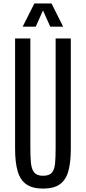

<svg xmlns="http://www.w3.org/2000/svg" viewBox="-20 -1082 498 1112"><path d="M229.5 10.3Q167.5 10.3 132.1 -14.9Q96.7 -40 82 -91.3Q67.4 -142.6 67.4 -220.7V-859.4H155.8V-223.1Q155.8 -172.9 159.4 -137Q163.1 -101.1 178.7 -82.5Q194.3 -64 229.5 -64Q265.6 -64 280.8 -82.5Q295.9 -101.1 299.1 -136.7Q302.2 -172.4 302.2 -222.7V-859.4H390.1V-220.7Q390.1 -142.6 376 -91.3Q361.8 -40 326.9 -14.9Q292 10.3 229.5 10.3ZM111.3 -927.7 179.2 -1062H278.3L345.7 -927.7H271L229 -1021.5L187 -927.7Z"/></svg>

Font: AntonioLight
Style: Regular
Weight: 300
Designer: Vernon Adams
Foundry: Vernon Adams
Version: Version 1.002